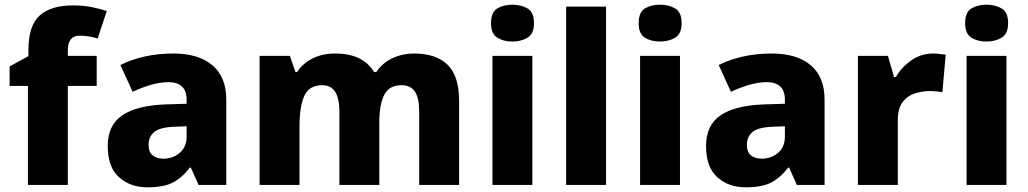

<svg xmlns="http://www.w3.org/2000/svg" viewBox="-20 -788 4380 818"><path d="M392 -422H269V0H99V-422H21V-505L101 -549V-573Q101 -679 149 -722Q197 -765 291 -765Q334 -765 369.5 -758Q405 -751 435 -741L396 -624Q380 -629 361 -632.5Q342 -636 320 -636Q269 -636 269 -574V-550H392Z M719 -560Q826 -560 885 -510Q944 -460 944 -364V0H826L793 -74H789Q754 -29 715 -9.5Q676 10 608 10Q535 10 487 -33Q439 -76 439 -166Q439 -254 500 -296Q561 -338 681 -343L775 -346V-362Q775 -402 754.5 -420Q734 -438 699 -438Q662 -438 623 -426.5Q584 -415 545 -397L493 -511Q538 -534 595.5 -547Q653 -560 719 -560ZM724 -248Q662 -246 637.5 -226Q613 -206 613 -171Q613 -140 630.5 -126Q648 -112 676 -112Q717 -112 746 -137Q775 -162 775 -206V-250Z M1744 -560Q1838 -560 1887 -512Q1936 -464 1936 -358V0H1766V-310Q1766 -371 1747.5 -398Q1729 -425 1691 -425Q1638 -425 1617 -384Q1596 -343 1596 -266V0H1426V-310Q1426 -369 1408 -397Q1390 -425 1353 -425Q1297 -425 1276.5 -379.5Q1256 -334 1256 -250V0H1086V-550H1215L1239 -481H1246Q1269 -518 1311.5 -539Q1354 -560 1408 -560Q1468 -560 1509 -540Q1550 -520 1574 -481H1583Q1609 -520 1652 -540Q1695 -560 1744 -560Z M2163 -768Q2200 -768 2227.5 -752Q2255 -736 2255 -689Q2255 -644 2227.5 -627.5Q2200 -611 2163 -611Q2125 -611 2098.5 -627.5Q2072 -644 2072 -689Q2072 -736 2098.5 -752Q2125 -768 2163 -768ZM2248 -550V0H2078V-550Z M2562 0H2392V-760H2562Z M2792 -768Q2829 -768 2856.5 -752Q2884 -736 2884 -689Q2884 -644 2856.5 -627.5Q2829 -611 2792 -611Q2754 -611 2727.5 -627.5Q2701 -644 2701 -689Q2701 -736 2727.5 -752Q2754 -768 2792 -768ZM2877 -550V0H2707V-550Z M3268 -560Q3375 -560 3434 -510Q3493 -460 3493 -364V0H3375L3342 -74H3338Q3303 -29 3264 -9.5Q3225 10 3157 10Q3084 10 3036 -33Q2988 -76 2988 -166Q2988 -254 3049 -296Q3110 -338 3230 -343L3324 -346V-362Q3324 -402 3303.5 -420Q3283 -438 3248 -438Q3211 -438 3172 -426.5Q3133 -415 3094 -397L3042 -511Q3087 -534 3144.5 -547Q3202 -560 3268 -560ZM3273 -248Q3211 -246 3186.5 -226Q3162 -206 3162 -171Q3162 -140 3179.5 -126Q3197 -112 3225 -112Q3266 -112 3295 -137Q3324 -162 3324 -206V-250Z M3955 -560Q3968 -560 3984 -558Q4000 -556 4009 -555L3995 -395Q3986 -397 3972 -398.5Q3958 -400 3940 -400Q3909 -400 3877.5 -390Q3846 -380 3825.5 -353Q3805 -326 3805 -275V0H3635V-550H3763L3789 -460H3797Q3820 -501 3862 -530.5Q3904 -560 3955 -560Z M4183 -768Q4220 -768 4247.5 -752Q4275 -736 4275 -689Q4275 -644 4247.5 -627.5Q4220 -611 4183 -611Q4145 -611 4118.5 -627.5Q4092 -644 4092 -689Q4092 -736 4118.5 -752Q4145 -768 4183 -768ZM4268 -550V0H4098V-550Z"/></svg>

Font: Noto Sans Thaana ExtraBold
Style: Regular
Weight: 800
Designer: David Williams
Foundry: Google Inc.
Version: Version 3.001; ttfautohint (v1.8.4.7-5d5b)